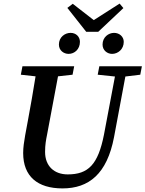

<svg xmlns="http://www.w3.org/2000/svg" viewBox="-20 -1032 810 1069"><path d="M524 -616 620 -606 559 -283C526 -115 471 -61 357 -61C282 -61 231 -107 231 -186C231 -226 236 -252 242 -282L303 -607L384 -616L393 -663H105L96 -616L178 -607C165 -524 150 -440 135 -359L120 -278C114 -244 109 -211 109 -180C109 -50 189 17 328 17C474 17 576 -63 615 -269L678 -606L761 -616L770 -663H533ZM362 -732C395 -732 425 -758 425 -799C425 -828 403 -849 373 -849C341 -849 308 -825 308 -784C308 -751 335 -732 362 -732ZM604 -732C637 -732 669 -758 669 -799C669 -828 645 -849 615 -849C584 -849 551 -825 551 -784C551 -751 578 -732 604 -732ZM460 -855H527L667 -987L646 -1012L502 -920L385 -1011L355 -988Z"/></svg>

Font: Source Serif Pro Semibold
Style: Italic
Weight: 600
Italic angle: -12°
Designer: Frank Grießhammer
Foundry: Adobe Systems Incorporated
Version: Version 3.001;hotconv 1.0.111;makeotfexe 2.5.65597